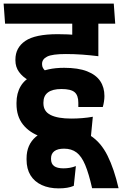

<svg xmlns="http://www.w3.org/2000/svg" viewBox="-41 -661 674 1059"><path d="M318.5 -530.5H587L579.5 -641H310.5ZM501.5 -568H358V-467.5H501.5ZM594.5 -530.5 586.5 -641H-21L-13 -530.5ZM357.5 -560.5V-387L501.5 -353.5V-560.5ZM116.5 -218.5 210 -269.5Q201 -277 196 -286Q191 -295 191 -306.5V-309Q191 -334.5 219 -348.8Q247 -363 322.5 -363Q368 -363 412.5 -359.8Q457 -356.5 501.5 -351V-453.5Q445 -463 388.2 -467.8Q331.5 -472.5 277 -472.5Q153 -472.5 98.5 -435.2Q44 -398 44 -332.5V-328Q44 -291.5 64 -264Q84 -236.5 116.5 -218.5ZM459.5 101.5 471 -17Q443 -12 412.8 -9.5Q382.5 -7 351.5 -7Q278 -7 238.2 -26.8Q198.5 -46.5 198.5 -91.5V-95.5Q198.5 -132.5 223.5 -151.2Q248.5 -170 298 -170Q350 -170 370.5 -152.5Q391 -135 391 -94.5V-71H526Q530 -84.5 532.5 -100.8Q535 -117 535 -131.5Q535 -179 511.8 -213.8Q488.5 -248.5 439.2 -267.8Q390 -287 313 -287Q265 -287 227 -278.5Q189 -270 163.5 -256.5L145 -246.5Q96 -224.5 73 -185.5Q50 -146.5 50 -94V-87.5Q50 -19.5 85.5 25.5Q121 70.5 184.2 92.8Q247.5 115 329.5 115Q368.5 115 400.8 111.2Q433 107.5 459.5 101.5Z M366 364 377.5 255Q361.5 261.5 344.2 264.5Q327 267.5 308.5 267.5Q274.5 267.5 257.5 255Q240.5 242.5 240.5 216V212.5Q240.5 187 258.5 173Q276.5 159 312.5 159Q353.5 159 381.2 180Q409 201 429 249Q449 297 467 377H613Q588.5 271 552.2 197.8Q516 124.5 457.5 86.8Q399 49 306 49Q209 49 157.2 93Q105.5 137 105.5 212.5V219.5Q105.5 270.5 127.2 305.8Q149 341 189 359.5Q229 378 282.5 378Q309 378 329.5 374.5Q350 371 366 364Z"/></svg>

Font: Anek Devanagari
Style: Bold
Weight: 700
Designer: Kailash Malviya (Devanagari) & Yesha Goshar (Latin)
Foundry: Ek Type
Version: Version 1.003